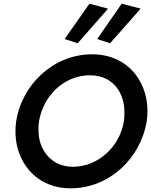

<svg xmlns="http://www.w3.org/2000/svg" viewBox="-20 -1008 821 1043"><path d="M402 -773 567 -961 466 -988 331 -796ZM578 -773 744 -961 641 -988 508 -796ZM68 -350C65 -331 64 -313 64 -295C64 -238 76 -164 128 -96C180 -28 260 15 364 15C574 15 745 -149 777 -350C780 -369 781 -387 781 -405C781 -462 768 -536 716 -604C664 -671 583 -713 480 -713C272 -713 100 -551 68 -350ZM192 -350C216 -488 327 -599 469 -599C538 -599 589 -570 621 -523C652 -475 656 -427 656 -394C656 -380 655 -365 653 -350C632 -214 515 -102 376 -102C307 -102 256 -133 225 -179C193 -225 189 -273 189 -306C189 -320 190 -335 192 -350Z"/></svg>

Font: Jost Medium
Style: Italic
Weight: 500
Italic angle: -5°
Version: Version 3.710